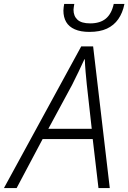

<svg xmlns="http://www.w3.org/2000/svg" viewBox="-71 -949 648 969"><path d="M380 -788Q336 -788 306.5 -801Q277 -814 263 -838Q249 -862 249 -896Q249 -904 250.5 -914Q252 -924 253 -929H304Q303 -921 301.5 -914Q300 -907 300 -900Q300 -868 320 -849.5Q340 -831 384 -831Q434 -831 463 -855Q492 -879 503 -929H557Q548 -884 526 -852.5Q504 -821 468.5 -804.5Q433 -788 380 -788ZM-51 0 339 -715H399L483 0H426L397 -247H144L13 0ZM173 -299H392L367 -523Q364 -552 361 -586.5Q358 -621 357 -650H355Q341 -620 325.5 -587Q310 -554 293 -521Z"/></svg>

Font: Noto Sans Display Light
Style: Italic
Weight: 300
Italic angle: -12°
Designer: Monotype Design Team
Foundry: Monotype Imaging Inc.
Version: Version 2.003